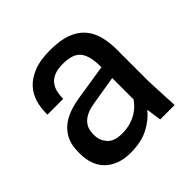

<svg xmlns="http://www.w3.org/2000/svg" viewBox="-147 -675 820 820"><g transform="rotate(-45 262.5 -265.0)"><path d="M376 -68Q349 -34 305 -11Q261 12 196 12Q157 12 127.5 0.5Q98 -11 78.5 -31Q59 -51 49.5 -78.5Q40 -106 40 -138V-148Q40 -191 54.5 -220Q69 -249 94 -268Q119 -287 151 -297Q183 -307 219 -312L366 -335V-343Q366 -403 343.5 -432.5Q321 -462 260 -462Q228 -462 207.5 -453.5Q187 -445 175.5 -430Q164 -415 159.5 -395.5Q155 -376 155 -355H60V-364Q60 -396 69 -427.5Q78 -459 100.5 -484.5Q123 -510 162.5 -526Q202 -542 263 -542Q321 -542 360 -528Q399 -514 422.5 -487.5Q446 -461 456 -424.5Q466 -388 466 -343V-150L473 0H386ZM228 -72Q258 -72 280.5 -79Q303 -86 320 -96.5Q337 -107 348 -119Q359 -131 366 -141V-270L234 -248Q139 -233 139 -158V-150Q139 -120 160 -96Q181 -72 228 -72Z"/></g></svg>

Font: Cooper Hewitt
Style: Regular
Weight: 707
Designer: Village Type and Design LLC
Foundry: Cooper Hewitt Smithsonian Design Museum
Version: 1.000